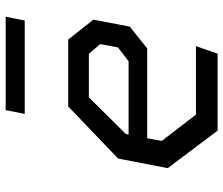

<svg xmlns="http://www.w3.org/2000/svg" viewBox="-74 -694 768 660"><g transform="rotate(-90 310.0 -364.0)"><path d="M191 0H455.5L481.5 -74.5H246L155.5 -192L165 -242H473.5L548.5 -302L572.5 -427L504 -513.5H274L95 -342L62 -171.5ZM177.5 -306 179.5 -315.5 305.5 -442.5H455L488.5 -403.5L477 -342.5L429.5 -306ZM248.5 -663H569.5L582.5 -728.5H261.5Z"/></g></svg>

Font: Monaspace Krypton
Style: Italic
Weight: 400
Italic angle: -11°
Designer: Riley Cran & the Lettermatic Team
Foundry: Lettermatic
Version: Version 1.101 (Monaspace Krypton)